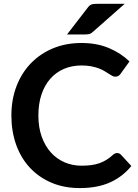

<svg xmlns="http://www.w3.org/2000/svg" viewBox="-20 -950 701 978"><path d="M38 0ZM576.5 -170.5Q587.5 -170.5 596 -162L649 -104.5Q605 -50 540.8 -21Q476.5 8 386.5 8Q306 8 241.8 -19.5Q177.5 -47 132 -96Q86.5 -145 62.2 -213Q38 -281 38 -361.5Q38 -443 64 -510.8Q90 -578.5 137.2 -627.5Q184.5 -676.5 250 -703.8Q315.5 -731 395 -731Q474 -731 535.2 -705Q596.5 -679 639.5 -637L594.5 -574.5Q590.5 -568.5 584.2 -564Q578 -559.5 567 -559.5Q559.5 -559.5 551.5 -563.8Q543.5 -568 534 -574.2Q524.5 -580.5 512 -588Q499.5 -595.5 483 -601.8Q466.5 -608 444.8 -612.2Q423 -616.5 394.5 -616.5Q346 -616.5 305.8 -599.2Q265.5 -582 236.5 -549.2Q207.5 -516.5 191.5 -469.2Q175.5 -422 175.5 -361.5Q175.5 -300.5 192.8 -253Q210 -205.5 239.5 -173Q269 -140.5 309 -123.2Q349 -106 395 -106Q422.5 -106 444.8 -109Q467 -112 485.8 -118.5Q504.5 -125 521.2 -135.2Q538 -145.5 554.5 -160.5Q559.5 -165 565 -167.8Q570.5 -170.5 576.5 -170.5ZM615 -930.5 453 -787.5Q443 -778.5 434 -776.5Q425 -774.5 411 -774.5H321.5L426 -910Q431 -917 436 -921.2Q441 -925.5 447 -927.5Q453 -929.5 460.2 -930Q467.5 -930.5 477.5 -930.5Z"/></svg>

Font: Lato
Style: Bold
Weight: 700
Designer: Lukasz Dziedzic
Foundry: tyPoland Lukasz Dziedzic
Version: Version 2.007; 2014-02-27